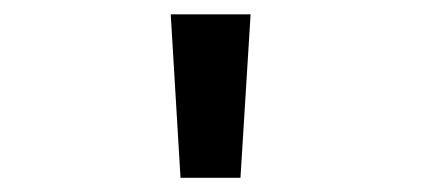

<svg xmlns="http://www.w3.org/2000/svg" viewBox="-20 -710 590 269"><path d="M331.1 -689.9 316.9 -460.9H232.9L219.2 -689.9Z"/></svg>

Font: Code New Roman
Style: Regular
Weight: 400
Monospace: yes
Designer: Sam Radian
Foundry: Code New Roman
Version: Version 2.00 November 29, 2014